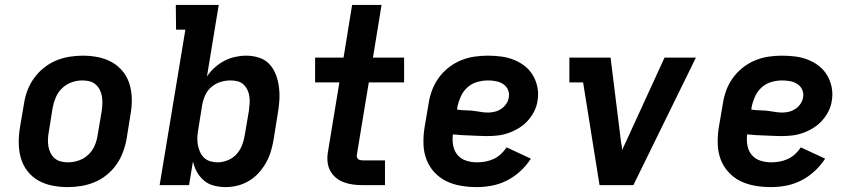

<svg xmlns="http://www.w3.org/2000/svg" viewBox="-20 -755 3490 783"><path d="M256 8Q224 8 193.5 2Q163 -4 137 -18.5Q111 -33 92.5 -56.5Q74 -80 65.5 -109Q57 -138 56.5 -169.5Q56 -201 61 -233L78 -333Q82 -360 92 -386.5Q102 -413 119 -436.5Q136 -460 159 -478.5Q182 -497 208.5 -508Q235 -519 262.5 -523.5Q290 -528 317 -528Q349 -528 379.5 -522Q410 -516 436 -501.5Q462 -487 481 -463.5Q500 -440 508.5 -411Q517 -382 517.5 -350.5Q518 -319 512 -287L496 -187Q491 -160 481 -133.5Q471 -107 454.5 -83.5Q438 -60 415 -41.5Q392 -23 365.5 -12Q339 -1 311 3.5Q283 8 256 8ZM257 -93Q279 -93 301 -100.5Q323 -108 340 -124Q357 -140 366 -161Q375 -182 378 -203L395 -303Q397 -318 397.5 -333Q398 -348 395.5 -362.5Q393 -377 386.5 -389.5Q380 -402 369.5 -411Q359 -420 345 -423.5Q331 -427 316 -427Q294 -427 272.5 -419.5Q251 -412 234 -396Q217 -380 208 -359Q199 -338 195 -317L179 -217Q176 -202 175.5 -187Q175 -172 177.5 -157.5Q180 -143 186.5 -130.5Q193 -118 203.5 -109Q214 -100 228 -96.5Q242 -93 257 -93Z M900 8Q876 8 852.5 2Q829 -4 811.5 -19Q794 -34 783 -54Q772 -74 767 -97L751 0H631L736 -634H698L697 -735H872L824 -443Q837 -463 855.5 -479.5Q874 -496 895 -507Q916 -518 939 -523Q962 -528 984 -528Q1012 -528 1037.5 -519.5Q1063 -511 1080 -492Q1097 -473 1106 -448Q1115 -423 1118 -396.5Q1121 -370 1119 -342.5Q1117 -315 1112 -287L1096 -187Q1092 -163 1085 -139Q1078 -115 1065.5 -92.5Q1053 -70 1035.5 -50.5Q1018 -31 995.5 -17.5Q973 -4 948.5 2Q924 8 900 8ZM868 -93Q888 -93 909 -101.5Q930 -110 944.5 -126Q959 -142 967 -162.5Q975 -183 978 -203L995 -303Q997 -318 998 -333Q999 -348 997 -362Q995 -376 989 -388.5Q983 -401 973 -410.5Q963 -420 949 -423.5Q935 -427 920 -427Q900 -427 880 -421Q860 -415 843.5 -401.5Q827 -388 818 -369Q809 -350 805 -330L789 -230Q786 -214 785 -198Q784 -182 786.5 -166.5Q789 -151 795 -137Q801 -123 811.5 -112.5Q822 -102 837 -97.5Q852 -93 868 -93Z M1460 0Q1439 0 1419.5 -2.5Q1400 -5 1381.5 -12Q1363 -19 1348.5 -31.5Q1334 -44 1325.5 -61Q1317 -78 1315.5 -98Q1314 -118 1318 -139L1364 -419H1265V-520H1381L1416 -735H1536L1501 -520H1628V-419H1484L1435 -122Q1434 -117 1436 -112.5Q1438 -108 1441.5 -105.5Q1445 -103 1449.5 -102Q1454 -101 1459 -101H1550V0Z M1925 8Q1891 8 1859 2.5Q1827 -3 1799.5 -16.5Q1772 -30 1751 -53Q1730 -76 1719 -105Q1708 -134 1707 -167Q1706 -200 1711 -233L1728 -333Q1732 -360 1742 -387Q1752 -414 1769 -437.5Q1786 -461 1809.5 -479.5Q1833 -498 1860 -509Q1887 -520 1914.5 -524Q1942 -528 1969 -528Q1997 -528 2024 -524.5Q2051 -521 2076 -511Q2101 -501 2121 -485Q2141 -469 2154 -446.5Q2167 -424 2172 -397.5Q2177 -371 2172 -343Q2169 -322 2158.5 -301Q2148 -280 2132 -262.5Q2116 -245 2095.5 -232.5Q2075 -220 2053.5 -212.5Q2032 -205 2010 -202.5Q1988 -200 1966 -200Q1949 -200 1931.5 -201Q1914 -202 1896.5 -202.5Q1879 -203 1862 -204Q1845 -205 1827 -207Q1824 -184 1828 -162Q1832 -140 1845.5 -123.5Q1859 -107 1880.5 -100Q1902 -93 1925 -93Q1942 -93 1959 -96Q1976 -99 1992.5 -106.5Q2009 -114 2022.5 -126.5Q2036 -139 2046 -154L2145 -108Q2127 -80 2102 -57Q2077 -34 2047.5 -19Q2018 -4 1986.5 2Q1955 8 1925 8ZM1971 -296Q1984 -296 1998 -299.5Q2012 -303 2024 -311Q2036 -319 2044.5 -331.5Q2053 -344 2055 -358Q2058 -374 2051.5 -389Q2045 -404 2031.5 -412.5Q2018 -421 2002 -424Q1986 -427 1970 -427Q1948 -427 1925.5 -420.5Q1903 -414 1885.5 -398Q1868 -382 1858.5 -360Q1849 -338 1845 -317L1844 -308Q1853 -307 1862 -306Q1871 -305 1880 -305Q1891 -305 1902.5 -304Q1914 -303 1925 -301Q1936 -299 1947.5 -297.5Q1959 -296 1971 -296Z M2425 0 2358 -419H2302V-520H2470L2513 -173Q2515 -166 2516 -158.5Q2517 -151 2517 -143Q2521 -151 2524 -158.5Q2527 -166 2531 -173L2690 -520H2818L2563 0Z M3125 8Q3091 8 3059 2.5Q3027 -3 2999.5 -16.5Q2972 -30 2951 -53Q2930 -76 2919 -105Q2908 -134 2907 -167Q2906 -200 2911 -233L2928 -333Q2932 -360 2942 -387Q2952 -414 2969 -437.5Q2986 -461 3009.5 -479.5Q3033 -498 3060 -509Q3087 -520 3114.5 -524Q3142 -528 3169 -528Q3197 -528 3224 -524.5Q3251 -521 3276 -511Q3301 -501 3321 -485Q3341 -469 3354 -446.5Q3367 -424 3372 -397.5Q3377 -371 3372 -343Q3369 -322 3358.5 -301Q3348 -280 3332 -262.5Q3316 -245 3295.5 -232.5Q3275 -220 3253.5 -212.5Q3232 -205 3210 -202.5Q3188 -200 3166 -200Q3149 -200 3131.5 -201Q3114 -202 3096.5 -202.5Q3079 -203 3062 -204Q3045 -205 3027 -207Q3024 -184 3028 -162Q3032 -140 3045.5 -123.5Q3059 -107 3080.5 -100Q3102 -93 3125 -93Q3142 -93 3159 -96Q3176 -99 3192.5 -106.5Q3209 -114 3222.5 -126.5Q3236 -139 3246 -154L3345 -108Q3327 -80 3302 -57Q3277 -34 3247.5 -19Q3218 -4 3186.5 2Q3155 8 3125 8ZM3171 -296Q3184 -296 3198 -299.5Q3212 -303 3224 -311Q3236 -319 3244.5 -331.5Q3253 -344 3255 -358Q3258 -374 3251.5 -389Q3245 -404 3231.5 -412.5Q3218 -421 3202 -424Q3186 -427 3170 -427Q3148 -427 3125.5 -420.5Q3103 -414 3085.5 -398Q3068 -382 3058.5 -360Q3049 -338 3045 -317L3044 -308Q3053 -307 3062 -306Q3071 -305 3080 -305Q3091 -305 3102.5 -304Q3114 -303 3125 -301Q3136 -299 3147.5 -297.5Q3159 -296 3171 -296Z"/></svg>

Font: Iosevka Etoile
Style: Bold Italic
Weight: 700
Italic angle: -9°
Designer: Belleve Invis
Foundry: Belleve Invis
Version: Version 28.1.0; ttfautohint (v1.8.4)